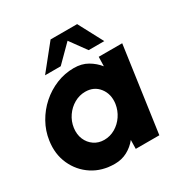

<svg xmlns="http://www.w3.org/2000/svg" viewBox="-171 -832 941 977"><g transform="rotate(-30 299.0 -343.0)"><path d="M427 -500H565L494.5 0H356L357 -52Q333.5 -22.5 300.5 -4.8Q267.5 13 226.5 13Q152 13 96.2 -23.2Q40.5 -59.5 12.8 -120.8Q-15 -182 -4 -256.5Q3.5 -309.5 29.8 -356.2Q56 -403 96 -438.5Q136 -474 185.2 -494Q234.5 -514 288 -514Q334 -514 368 -494.2Q402 -474.5 425.5 -445ZM241 -119.5Q275.5 -119.5 305.5 -137Q335.5 -154.5 355.5 -184.2Q375.5 -214 381 -250Q388.5 -304.5 359 -342.5Q329.5 -380.5 278 -380.5Q243.5 -380.5 213 -363Q182.5 -345.5 162 -315.8Q141.5 -286 136.5 -250Q131.5 -213.5 144 -184Q156.5 -154.5 182 -137Q207.5 -119.5 241 -119.5ZM415 -699 491.5 -555H399.5L330.5 -650L235.5 -555H143.5L259 -699Z"/></g></svg>

Font: Urbanist ExtraBold
Style: Italic
Weight: 800
Italic angle: -8°
Designer: Corey Hu
Foundry: Corey Hu
Version: Version 1.321; ttfautohint (v1.8.4.7-5d5b)